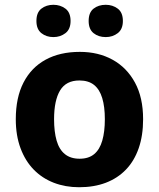

<svg xmlns="http://www.w3.org/2000/svg" viewBox="-20 -775 667 805"><path d="M580 -275.1Q580 -206.7 561.5 -153.5Q543 -100.3 508.1 -64Q473.2 -27.7 423.7 -8.8Q374.2 10 311.8 10Q254.1 10 205.4 -8.8Q156.7 -27.7 121.3 -64Q85.9 -100.3 66.1 -153.5Q46.2 -206.7 46.2 -275.1Q46.2 -366.1 78.6 -428.9Q111 -491.8 171 -524.6Q231 -557.5 314.8 -557.5Q392.5 -557.5 452 -524.6Q511.6 -491.8 545.8 -428.9Q580 -366.1 580 -275.1ZM206.7 -275.1Q206.7 -222.8 217.4 -185.4Q228.2 -148 252.1 -128.8Q276 -109.5 313.8 -109.5Q351.6 -109.5 374.8 -128.8Q398 -148 408.8 -185.4Q419.6 -222.8 419.6 -275.1Q419.6 -327.6 408.6 -363.8Q397.7 -400.1 374.3 -418.9Q350.9 -437.6 312.8 -437.6Q257.1 -437.6 231.9 -395.8Q206.7 -353.9 206.7 -275.1ZM132.7 -687.1Q132.7 -722.5 153.4 -738.7Q174.2 -754.9 203.9 -754.9Q233 -754.9 254.5 -738.7Q275.9 -722.5 275.9 -687.1Q275.9 -652.6 254.5 -636.1Q233 -619.5 203.9 -619.5Q174.2 -619.5 153.4 -636.1Q132.7 -652.6 132.7 -687.1ZM351.7 -687.1Q351.7 -722.5 372.2 -738.7Q392.8 -754.9 423.3 -754.9Q452.4 -754.9 473.8 -738.7Q495.2 -722.5 495.2 -687.1Q495.2 -652.6 473.8 -636.1Q452.4 -619.5 423.3 -619.5Q392.8 -619.5 372.2 -636.1Q351.7 -652.6 351.7 -687.1Z"/></svg>

Font: Noto Sans Oriya
Style: Regular
Weight: 400
Designer: Amélie Bonet and Sol Matas
Foundry: Google LLC
Version: Version 2.006